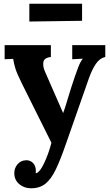

<svg xmlns="http://www.w3.org/2000/svg" viewBox="-20 -743 591 1034"><path d="M148 271Q110 271 83.5 248.5Q57 226 57 189Q57 162 74.5 141.5Q92 121 120 120Q142 119 157.5 134.5Q173 150 173 177Q173 180 173 183Q173 186 172 190Q174 190 177 189Q195 183 217 137Q240 90 257 26L99 -291Q71 -347 62.5 -375.5Q54 -404 51 -426L5 -424V-500H254V-436Q217 -432 213.5 -408Q210 -384 222 -358L320 -134Q330 -160 346 -214.5Q362 -269 384 -333Q390 -352 401.5 -381.5Q413 -411 426 -427L369 -424V-500H547V-436Q516 -429 495.5 -398Q475 -367 459 -322L334 35Q306 116 281 168.5Q256 221 225 246Q194 271 148 271ZM138 -627V-723H422V-631Z"/></svg>

Font: Lora
Style: Bold
Weight: 700
Designer: Olga Karpushina, Alexei Vanyashin (Cyrillic)
Foundry: Cyreal
Version: Version 3.006; ttfautohint (v1.8.4.7-5d5b);gftools[0.9.30]